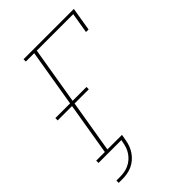

<svg xmlns="http://www.w3.org/2000/svg" viewBox="-259 -844 1117 1117"><g transform="rotate(-45 300.0 -285.0)"><path d="M36 165V146H67Q84 146 102 143Q120 140 137.5 132Q155 124 169.5 111.5Q184 99 194.5 83.5Q205 68 211 50.5Q217 33 220 15L223 0H35V-19H106L160 -343H42V-362H163L222 -716H153V-735H567L543 -590H522L543 -716H243L184 -362H298V-343H181L127 -19H247L241 15Q238 35 231 55Q224 75 212 93Q200 111 183.5 125.5Q167 140 147.5 149Q128 158 107.5 161.5Q87 165 67 165Z"/></g></svg>

Font: Iosevka Slab ThExObl
Style: Regular
Weight: 100
Width: 7
Italic angle: -9°
Monospace: yes
Designer: Belleve Invis
Foundry: Belleve Invis
Version: Version 11.1.1; ttfautohint (v1.8.3)